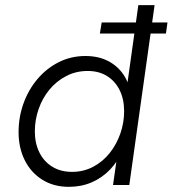

<svg xmlns="http://www.w3.org/2000/svg" viewBox="-20 -717 669 744"><path d="M247 7Q188 7 144 -20.5Q100 -48 76 -96Q52 -144 52 -205Q52 -263 71 -316Q90 -369 125 -410.5Q160 -452 207.5 -476Q255 -500 311 -500Q360 -500 397 -481.5Q434 -463 457 -430Q480 -397 486 -354L466 -339L516 -697H579L481 0H418L440 -155L458 -139Q438 -93 407 -60.5Q376 -28 335.5 -10.5Q295 7 247 7ZM259 -51Q304 -51 341.5 -71Q379 -91 405.5 -124.5Q432 -158 446.5 -200Q461 -242 461 -286Q461 -333 443.5 -368Q426 -403 394.5 -422.5Q363 -442 320 -442Q274 -442 236 -422Q198 -402 171 -369Q144 -336 129.5 -294Q115 -252 115 -208Q115 -162 132.5 -126.5Q150 -91 182.5 -71Q215 -51 259 -51ZM367 -587 374 -630H629L623 -587Z"/></svg>

Font: Hanken Grotesk Light
Style: Italic
Weight: 300
Italic angle: -8°
Designer: Alfredo Marco Pradil
Foundry: Hanken Design Co.
Version: Version 3.013